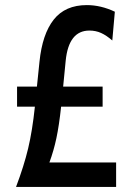

<svg xmlns="http://www.w3.org/2000/svg" viewBox="-20 -734 496 754"><path d="M436 -96V0H43Q74 -82 90.5 -151Q107 -220 117 -315H47V-394H125L135 -491Q146 -600 191 -657Q236 -714 321 -714Q376 -714 431 -688L421 -575Q398 -595 377 -604.5Q356 -614 331 -614Q250 -614 238 -496L228 -394H383V-315H220Q212 -241 201.5 -191.5Q191 -142 174 -96Z"/></svg>

Font: Cabin Condensed Medium
Style: Regular
Weight: 500
Width: 3
Version: Version 2.001